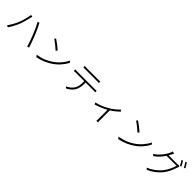

<svg xmlns="http://www.w3.org/2000/svg" viewBox="531 -2816 4879 4879"><g transform="rotate(45 2971.0 -376.0)"><path d="M249 -310Q283 -386 310 -485.5Q337 -585 348 -667L402 -656Q394 -629 388 -601Q385 -590 382 -575Q369 -522 347 -441.5Q325 -361 296 -289Q239 -155 152 -26L100 -49Q197 -182 249 -310ZM730 -358Q698 -435 659.5 -519Q621 -603 589 -659L637 -677Q667 -623 706 -540.5Q745 -458 779 -374Q811 -295 844 -202.5Q877 -110 898 -44L845 -27Q827 -98 794.5 -188Q762 -278 730 -358Z M1222 -692Q1275 -658 1350.5 -599.5Q1426 -541 1467 -502L1430 -464Q1389 -503 1318.5 -560Q1248 -617 1189 -655ZM1165 -52Q1300 -73 1398.5 -115.5Q1497 -158 1565 -204Q1671 -274 1751 -368.5Q1831 -463 1872 -551L1903 -498Q1856 -410 1779 -320.5Q1702 -231 1594 -161Q1523 -113 1427 -70Q1331 -27 1199 0Z M2706 -663H2311Q2263 -663 2230 -660V-714Q2241 -714 2251 -713Q2275 -710 2309 -710H2706Q2743 -710 2789 -714V-660Q2743 -663 2706 -663ZM2200 -478H2821Q2852 -478 2889 -481V-428Q2853 -431 2821 -431H2545Q2544 -349 2532.5 -275.5Q2521 -202 2490 -144Q2429 -42 2301 27L2254 -8Q2379 -62 2443 -163Q2475 -218 2485 -286.5Q2495 -355 2495 -431H2200Q2155 -431 2120 -428V-481Q2121 -481 2122 -481Q2156 -478 2200 -478Z M3659 -580 3699 -544Q3663 -505 3603.5 -456.5Q3544 -408 3477 -365V-9Q3477 10 3478 31.5Q3479 53 3480 63H3422Q3424 53 3425 31.5Q3426 10 3426 -9V-335Q3297 -262 3101 -199L3073 -247Q3168 -269 3256.5 -306.5Q3345 -344 3408 -381Q3483 -424 3551.5 -478Q3620 -532 3659 -580Z M4164 -692Q4217 -658 4292.5 -599.5Q4368 -541 4409 -502L4372 -464Q4331 -503 4260.5 -560Q4190 -617 4131 -655ZM4107 -52Q4242 -73 4340.5 -115.5Q4439 -158 4507 -204Q4613 -274 4693 -368.5Q4773 -463 4814 -551L4845 -498Q4798 -410 4721 -320.5Q4644 -231 4536 -161Q4465 -113 4369 -70Q4273 -27 4141 0Z M5342 -615H5649Q5686 -615 5701 -623L5739 -599Q5737 -595 5735 -590Q5731 -581 5726.5 -572Q5722 -563 5720 -556Q5696 -475 5653 -383Q5610 -291 5548 -213Q5481 -135 5399.5 -72Q5318 -9 5211 38L5167 1Q5359 -75 5505 -243Q5567 -317 5608.5 -405.5Q5650 -494 5670 -569H5313Q5273 -507 5215.5 -443.5Q5158 -380 5081 -325L5036 -357Q5152 -439 5225 -534Q5298 -629 5327 -699Q5332 -710 5337.5 -728Q5343 -746 5346 -761L5409 -742Q5395 -717 5385 -697Q5384 -693 5382 -690Q5365 -655 5342 -615ZM5655 -762 5692 -779Q5711 -752 5733.5 -715Q5756 -678 5773 -645L5735 -628Q5720 -658 5697.5 -696Q5675 -734 5655 -762ZM5757 -798 5793 -815Q5814 -787 5838 -749.5Q5862 -712 5877 -682L5839 -665Q5823 -698 5801 -734Q5779 -770 5757 -798Z"/></g></svg>

Font: LXGW 975 Gothic SC 200W
Style: Regular
Weight: 200
Version: Version 2.01;February 25, 2021